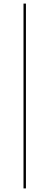

<svg xmlns="http://www.w3.org/2000/svg" viewBox="-20 -800 275 1070"><path d="M111 -780H124.5V250H111Z"/></svg>

Font: Bodoni* 16pt
Style: Regular
Weight: 400
Version: Version 2.3